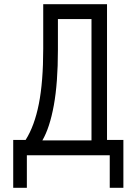

<svg xmlns="http://www.w3.org/2000/svg" viewBox="-20 -745 640 915"><path d="M43 -78H102Q144.5 -145 165.2 -250.2Q186 -355.5 186 -513V-725H490V-78H568V150H503V-5H108V150H43ZM416 -76V-654H256V-507Q256 -350 236.5 -243Q217 -136 182 -76Z"/></svg>

Font: JuliaMono Light
Style: Regular
Weight: 300
Monospace: yes
Designer: cormullion
Foundry: corm
Version: Version 0.054; ttfautohint (v1.8.4)